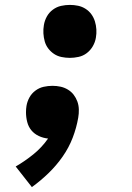

<svg xmlns="http://www.w3.org/2000/svg" viewBox="-20 -558 540 783"><path d="M265 -322Q248 -322 231 -325.5Q214 -329 200.5 -338Q187 -347 177 -360Q167 -373 162.5 -389Q158 -405 157 -422Q156 -439 159 -456Q162 -474 171 -490.5Q180 -507 195.5 -518.5Q211 -530 229 -534Q247 -538 265 -538Q282 -538 298.5 -534.5Q315 -531 329 -522Q343 -513 352.5 -500Q362 -487 367 -471Q372 -455 373 -438Q374 -421 371 -404Q368 -386 358.5 -369.5Q349 -353 334 -341.5Q319 -330 300.5 -326Q282 -322 265 -322ZM110 205 44 121Q82 99 116.5 71Q151 43 176 7Q156 5 138 -3.5Q120 -12 108 -26.5Q96 -41 91 -60.5Q86 -80 86 -100Q86 -107 86.5 -113.5Q87 -120 88 -126Q91 -144 100 -160.5Q109 -177 124.5 -188.5Q140 -200 158 -204Q176 -208 194 -208Q211 -208 227 -204.5Q243 -201 257 -192.5Q271 -184 280.5 -171.5Q290 -159 295.5 -144Q301 -129 301.5 -112Q302 -95 299 -78Q292 -37 276.5 3.5Q261 44 235.5 80.5Q210 117 178 148Q146 179 110 205Z"/></svg>

Font: Iosevka Slab Heavy
Style: Italic
Weight: 900
Italic angle: -9°
Monospace: yes
Designer: Belleve Invis
Foundry: Belleve Invis
Version: Version 11.1.0; ttfautohint (v1.8.3)